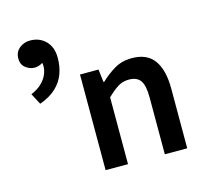

<svg xmlns="http://www.w3.org/2000/svg" viewBox="-104 -835 1017 952"><g transform="rotate(-15 405.0 -359.0)"><path d="M96 -402 66 -459Q100 -473 120.5 -493Q141 -513 150.5 -535Q160 -557 160 -577Q160 -587 158.5 -593.5Q157 -600 152 -606H170Q162 -596 147 -589Q132 -582 116 -582Q92 -582 70.5 -598.5Q49 -615 49 -646Q49 -679 72.5 -698.5Q96 -718 128 -718Q176 -718 207.5 -686.5Q239 -655 239 -599Q239 -557 225.5 -519Q212 -481 180.5 -451Q149 -421 96 -402ZM324 0V-491H419L427 -425H431Q464 -457 503 -480Q542 -503 592 -503Q671 -503 707 -452Q743 -401 743 -308V0H628V-293Q628 -354 610 -379Q592 -404 551 -404Q519 -404 494.5 -388.5Q470 -373 439 -343V0Z"/></g></svg>

Font: Source Sans 3 SemiBold
Style: Regular
Weight: 600
Designer: Paul D. Hunt
Foundry: Adobe
Version: Version 3.046;hotconv 1.0.118;makeotfexe 2.5.65603